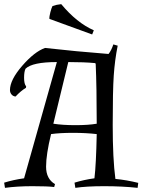

<svg xmlns="http://www.w3.org/2000/svg" viewBox="-74 -897 693 925"><path d="M370 -731 164 -806Q163 -816 168.5 -837.5Q174 -859 179 -868Q199 -875 221 -877Q296 -787 378 -751ZM482 -35Q535 -30 592 -16L589 8Q515 0 428.5 0Q342 0 289 8L285 -17Q330 -31 381 -38Q389 -104 392 -251Q340 -257 277.5 -257Q215 -257 172 -251Q148 -153 148 -94Q148 -35 191 -10L187 4Q156 0 82.5 0Q9 0 -50 8L-54 -17Q-9 -31 42 -38L200 -598Q82 -598 49 -566Q42 -552 42 -522Q42 -492 52 -481L51 -474Q26 -459 1 -432Q-11 -433 -18.5 -442Q-26 -451 -26 -463Q-26 -512 33 -580Q92 -648 143 -666Q294 -649 449 -637Q463 -655 472 -683L493 -677Q479 -607 474 -533Q469 -459 469 -295Q469 -131 482 -35ZM183 -301Q228 -294 289.5 -294Q351 -294 392 -301Q392 -478 387 -590L384 -593Q332 -598 255 -598Z"/></svg>

Font: Almendra SC
Style: Regular
Weight: 400
Designer: Ana Sanfelippo
Foundry: Ana Sanfelippo
Version: Version 1.003